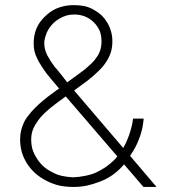

<svg xmlns="http://www.w3.org/2000/svg" viewBox="-20 -740 700 760"><path d="M507.8 -143.6Q507.8 -143.6 507.8 -142.6Q503.9 -137.7 501 -132.8Q498 -127.9 495.1 -123Q530.3 -82 599.6 0Q583 0 547.9 0Q522.5 -30.3 470.7 -89.8Q470.7 -89.8 469.7 -88.9Q469.7 -88.9 469.7 -87.9Q467.8 -85.9 465.8 -83Q462.9 -81.1 460.9 -78.1Q443.4 -59.6 421.9 -44.9Q400.4 -30.3 374 -20.5Q348.6 -10.7 322.3 -4.9Q296.9 0 270.5 0Q240.2 0 212.9 -5.9Q185.5 -12.7 162.1 -25.4Q137.7 -38.1 119.1 -54.7Q100.6 -71.3 86.9 -92.8Q73.2 -114.3 66.4 -137.7Q59.6 -162.1 59.6 -188.5Q59.6 -207 63.5 -222.7Q67.4 -239.3 74.2 -253.9Q81.1 -269.5 92.8 -283.2Q103.5 -297.9 118.2 -312.5Q132.8 -327.1 151.4 -342.8Q169.9 -358.4 192.4 -374Q199.2 -379.9 213.9 -389.6Q200.2 -406.2 187.5 -420.9Q175.8 -435.5 165 -448.2Q153.3 -463.9 143.6 -479.5Q133.8 -494.1 127 -508.8Q120.1 -522.5 116.2 -538.1Q113.3 -552.7 113.3 -568.4Q113.3 -589.8 118.2 -608.4Q123 -627.9 133.8 -645.5Q144.5 -662.1 159.2 -675.8Q172.9 -689.5 191.4 -700.2Q209 -710 229.5 -714.8Q250 -719.7 272.5 -719.7Q294.9 -719.7 314.5 -715.8Q335 -710.9 351.6 -701.2Q369.1 -691.4 382.8 -678.7Q395.5 -666 405.3 -649.4Q415 -632.8 419.9 -614.3Q424.8 -596.7 424.8 -576.2Q424.8 -553.7 418.9 -533.2Q412.1 -512.7 400.4 -495.1Q388.7 -476.6 369.1 -458Q350.6 -439.5 325.2 -419.9Q307.6 -407.2 273.4 -381.8Q337.9 -306.6 467.8 -154.3Q471.7 -161.1 475.6 -168.9Q479.5 -175.8 482.4 -183.6Q491.2 -203.1 497.1 -224.6Q503.9 -246.1 506.8 -270.5Q520.5 -270.5 548.8 -270.5Q546.9 -252 543.9 -235.4Q540 -217.8 535.2 -203.1Q529.3 -186.5 522.5 -170.9Q515.6 -156.2 507.8 -143.6ZM199.2 -471.7Q200.2 -471.7 200.2 -471.7Q210 -459 221.7 -445.3Q233.4 -430.7 246.1 -414.1Q263.7 -426.8 296.9 -451.2Q319.3 -466.8 335 -482.4Q351.6 -497.1 361.3 -511.7Q372.1 -525.4 377 -542Q381.8 -557.6 381.8 -576.2Q381.8 -598.6 375 -617.2Q367.2 -635.7 351.6 -651.4Q335.9 -667 316.4 -674.8Q296.9 -682.6 273.4 -682.6Q257.8 -682.6 243.2 -678.7Q227.5 -673.8 214.8 -666Q201.2 -658.2 190.4 -647.5Q179.7 -636.7 171.9 -624Q164.1 -611.3 160.2 -596.7Q155.3 -583 155.3 -568.4Q155.3 -556.6 158.2 -544.9Q161.1 -533.2 167 -521.5Q172.9 -510.7 180.7 -498Q189.5 -485.4 199.2 -471.7ZM431.6 -106.4Q431.6 -106.4 431.6 -106.4Q435.5 -110.4 438.5 -113.3Q441.4 -117.2 444.3 -121.1Q376 -200.2 240.2 -358.4Q229.5 -350.6 207 -334Q177.7 -312.5 157.2 -293Q136.7 -273.4 126 -255.9Q114.3 -239.3 108.4 -221.7Q103.5 -205.1 103.5 -188.5Q103.5 -168 108.4 -149.4Q114.3 -130.9 125 -114.3Q135.7 -96.7 150.4 -83Q165 -69.3 184.6 -59.6Q203.1 -48.8 224.6 -43.9Q246.1 -39.1 269.5 -38.1Q293.9 -39.1 316.4 -43.9Q338.9 -47.9 359.4 -56.6Q379.9 -66.4 397.5 -78.1Q416 -90.8 431.6 -106.4Z"/></svg>

Font: No Time for a New Roman
Style: XXL
Weight: 400
Monospace: yes
Designer: Arthur Shnapir
Foundry: Arthur Shnapir
Version: Version_01